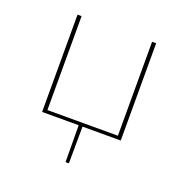

<svg xmlns="http://www.w3.org/2000/svg" viewBox="-106 -504 727 755"><g transform="rotate(20 257.5 -126.5)"><path d="M422 -407V0H262L261 154H247L246 0H93V-407H110V-14H405V-407Z"/></g></svg>

Font: Ysabeau Thin
Style: Regular
Weight: 200
Designer: Christian Thalmann (Catharsis Fonts)
Version: Version 0.003